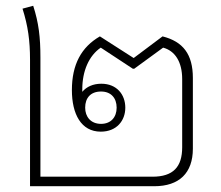

<svg xmlns="http://www.w3.org/2000/svg" viewBox="-20 -645 765 665"><path d="M84 0H514C601 0 648 -46 648 -130V-375C648 -457 614 -501 543 -519L443 -444L326 -519C262 -482 229 -422 229 -333C229 -250 261 -189 329 -189C384 -189 414 -227 414 -272C414 -318 384 -355 331 -355C303 -355 280 -345 265 -327C265 -330 265 -334 265 -336C265 -399 288 -452 329 -480L440 -407H445L545 -480C586 -469 611 -431 611 -371V-135C611 -67 580 -33 508 -33H120V-445C120 -517 114 -566 95 -625L58 -615C77 -555 84 -504 84 -438ZM330 -216C294 -216 275 -241 275 -272C275 -306 294 -328 330 -328C364 -328 384 -306 384 -272C384 -239 364 -216 330 -216Z"/></svg>

Font: Noto Sans Thai Looped ExtraLight
Style: Regular
Weight: 200
Designer: Sasikarn Vongin, Ben Mitchell
Foundry: The Fontpad Ltd
Version: Version 1.001